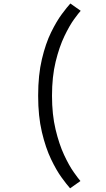

<svg xmlns="http://www.w3.org/2000/svg" viewBox="-20 -826 590 1067"><path d="M369.5 220.5Q352 201 322.8 161Q293.5 121 263.5 58.2Q233.5 -4.5 212.8 -92Q192 -179.5 192 -294Q192 -409.5 212.8 -497Q233.5 -584.5 264 -646.5Q294.5 -708.5 324 -748Q353.5 -787.5 371 -806.5L428.5 -766Q418 -755 392.2 -719.8Q366.5 -684.5 338 -625.2Q309.5 -566 289.2 -483Q269 -400 269 -294Q269 -189 288.8 -106.8Q308.5 -24.5 336.2 35Q364 94.5 389.8 130.8Q415.5 167 427 180Z"/></svg>

Font: Trispace SemiCondensed Light
Style: Regular
Weight: 300
Width: 4
Designer: Tyler Finck
Foundry: Etcetera Type Company
Version: Version 1.210; ttfautohint (v1.8.3)